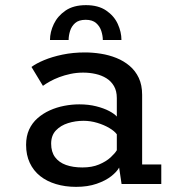

<svg xmlns="http://www.w3.org/2000/svg" viewBox="-20 -716 690 747"><path d="M276 11Q233.5 11 197.8 0.2Q162 -10.5 136 -31.2Q110 -52 95.8 -82.5Q81.5 -113 81.5 -152.5Q81.5 -186 93.2 -211.8Q105 -237.5 126 -256Q147 -274.5 173.5 -286.5Q200 -298.5 229.5 -304.2Q259 -310 288.5 -310Q324.5 -310 354.2 -302.5Q384 -295 404.8 -284Q425.5 -273 434.5 -262.5V-334.5Q434.5 -362 423.5 -381Q412.5 -400 394 -411.5Q375.5 -423 352.2 -428.2Q329 -433.5 303.5 -433.5Q278 -433.5 254.5 -428.5Q231 -423.5 210.5 -415.8Q190 -408 174 -399Q158 -390 147 -382L102.5 -455.5Q120.5 -469 151.5 -482Q182.5 -495 223.2 -503.5Q264 -512 310.5 -512Q341 -512 372.5 -507Q404 -502 432.8 -490.5Q461.5 -479 484.2 -459.8Q507 -440.5 520 -412.8Q533 -385 533 -347V-76H607.5V0H453L443.5 -64Q434.5 -47.5 412.5 -30.2Q390.5 -13 356 -1Q321.5 11 276 11ZM300.5 -64.5Q338 -64.5 365.2 -76Q392.5 -87.5 409.8 -103.2Q427 -119 434.5 -131.5V-193.5Q425.5 -206 405.2 -218Q385 -230 358.5 -238Q332 -246 305 -246Q273.5 -246 244.8 -237Q216 -228 197.5 -208.5Q179 -189 179 -157Q179 -125 194.2 -104.5Q209.5 -84 236.8 -74.2Q264 -64.5 300.5 -64.5ZM314.5 -696Q362.5 -696 393.2 -675Q424 -654 438.2 -622.8Q452.5 -591.5 452.5 -560.5H380Q380 -577 374.2 -595.2Q368.5 -613.5 354 -626.2Q339.5 -639 313.5 -639Q286.5 -639 272.2 -626.2Q258 -613.5 252.5 -595.2Q247 -577 247 -560.5H174.5Q174.5 -591.5 189.5 -622.8Q204.5 -654 235.2 -675Q266 -696 314.5 -696Z"/></svg>

Font: Trispace Thin
Style: Regular
Weight: 400
Version: Version 1.210